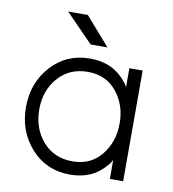

<svg xmlns="http://www.w3.org/2000/svg" viewBox="-80 -772 769 854"><g transform="rotate(10 304.0 -344.5)"><path d="M283 -574H359L248 -701H159ZM471 -500V-415Q467 -421 463.5 -427Q460 -433 455 -438Q396 -512 293 -512Q186 -512 117 -436Q48 -360 48 -250Q48 -141 117 -64Q186 12 293 12Q396 12 455 -62Q460 -67 463.5 -73Q467 -79 471 -85V0H531V-500ZM293 -452Q374 -452 422 -394Q446 -365 458.5 -329.5Q471 -294 471 -250Q471 -207 458.5 -171Q446 -135 422 -106Q374 -48 293 -48Q210 -48 159 -106Q108 -165 108 -250Q108 -336 159 -394Q210 -452 293 -452Z"/></g></svg>

Font: Unageo Variable
Style: Regular
Weight: 300
Designer: Richard Sepsi
Foundry: Richard Sepsi
Version: Version 2.200